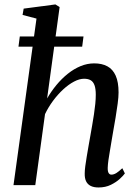

<svg xmlns="http://www.w3.org/2000/svg" viewBox="-20 -837 624 868"><path d="M425.5 10.5Q404 10.5 390 3.5Q376 -3.5 369.2 -17.5Q362.5 -31.5 363 -52.5Q363 -66 365.5 -85.5Q368 -105 372 -128.5Q376 -152 380.2 -176.5Q384.5 -201 388.5 -223.5Q392.5 -246.5 396.8 -271Q401 -295.5 404.8 -320.2Q408.5 -345 410.8 -367.5Q413 -390 413 -408.5Q413 -436 407.2 -451.8Q401.5 -467.5 390 -474.2Q378.5 -481 360 -481Q339 -481 314.8 -468.2Q290.5 -455.5 266 -433Q241.5 -410.5 220 -381.5Q198.5 -352.5 183.5 -321L139.5 0H41L145 -753L82 -769.5L87 -798L230.5 -817L249.5 -805L193 -392Q211.5 -424 235.2 -452.8Q259 -481.5 286.5 -503.5Q314 -525.5 344.2 -538Q374.5 -550.5 406 -550.5Q441 -550.5 465.5 -537.2Q490 -524 503 -495Q516 -466 516 -419Q516 -398.5 512 -368.5Q508 -338.5 502.5 -305.2Q497 -272 491.5 -242Q488 -221.5 484.2 -199Q480.5 -176.5 476.8 -154.5Q473 -132.5 470.2 -113.2Q467.5 -94 467 -79Q466.5 -62.5 471 -55Q475.5 -47.5 483.5 -47.5Q494 -47.5 505.2 -54.2Q516.5 -61 533 -76.5L544.5 -53Q538 -43.5 521.8 -28.5Q505.5 -13.5 481.2 -1.5Q457 10.5 425.5 10.5ZM69.5 -672H357.5L351.5 -626H63.5Z"/></svg>

Font: Merriweather 60pt
Style: Italic
Weight: 400
Italic angle: -7.8°
Version: Version 2.101